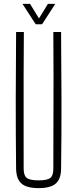

<svg xmlns="http://www.w3.org/2000/svg" viewBox="-20 -965 398 990"><path d="M179 5Q117.5 5 90.8 -18.5Q64 -42 63 -95Q61 -274.5 61.2 -447.8Q61.5 -621 63 -800H103Q102 -680.5 101.8 -564Q101.5 -447.5 101.8 -331Q102 -214.5 102 -95Q102 -60 118 -47.5Q134 -35 179 -35Q224 -35 239.5 -47.5Q255 -60 255 -95Q255 -214.5 255.5 -331Q256 -447.5 256 -564Q256 -680.5 255 -800H295Q296.5 -621 297 -447.8Q297.5 -274.5 295 -95Q294.5 -42 267.5 -18.5Q240.5 5 179 5ZM164 -840 96 -945H135L181 -870L227 -945H265L197 -840Z"/></svg>

Font: Big Shoulders Text Thin Thin
Style: Regular
Weight: 250
Version: Version 2.002